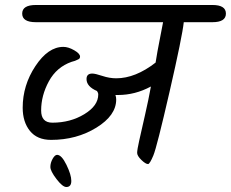

<svg xmlns="http://www.w3.org/2000/svg" viewBox="-20 -665 926 770"><path d="M124 -645H832Q886 -645 886 -610.5Q886 -576 832 -576H717Q711 -519 660 -297Q609 -75 595 -41.5Q581 -8 574 -7Q564 -7 547 -23.5Q530 -40 530 -52Q530 -64 538.5 -102Q547 -140 561.5 -203.5Q576 -267 585 -317V-318Q522 -284 453 -284H443Q446 -275 446 -266Q446 -202 366.5 -153Q287 -104 185 -104Q129 -104 100 -140Q71 -176 71 -233Q71 -323 122 -400Q173 -477 234 -477Q254 -477 277.5 -463.5Q301 -450 301 -438Q301 -430 294 -427Q281 -420 267 -417Q207 -396 176 -339Q145 -282 145 -222Q145 -173 190 -173Q262 -173 318 -207Q374 -241 374 -286Q374 -293 369 -300Q327 -318 327 -348Q327 -370 350 -370Q362 -370 390.5 -360.5Q419 -351 446 -351Q523 -351 604 -414Q611 -459 621 -508.5Q631 -558 634 -576H124Q69 -576 69 -610.5Q69 -645 124 -645ZM209 -44Q227 -44 246.5 -4Q266 36 266 60.5Q266 85 246 85Q231 85 206.5 53Q182 21 182 4.5Q182 -12 191 -28Q200 -44 209 -44Z"/></svg>

Font: Kalam
Style: Regular
Weight: 400
Designer: Lipi Raval (Devanagari and Latin), Jonny Pinhorn (Latin)
Foundry: Indian Type Foundry
Version: Version 2.001;PS 1.0;hotconv 1.0.79;makeotf.lib2.5.61930; tt